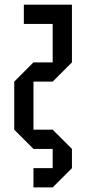

<svg xmlns="http://www.w3.org/2000/svg" viewBox="-20 -687 373 832"><path d="M208.3 -41.7H125L41.7 -125V-333.3L125 -416.7H208.3V-583.3H83.3V-666.7H291.7V-416.7L208.3 -333.3H125V-125H208.3L291.7 -41.7V41.7L208.3 125H125V41.7H208.3Z"/></svg>

Font: Yulong
Style: Regular
Weight: 400
Designer: GGBotNet
Foundry: f0n7.com
Version: 1.00